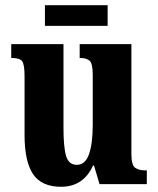

<svg xmlns="http://www.w3.org/2000/svg" viewBox="-20 -705 604 735"><path d="M214 10Q139 10 106.5 -38.5Q74 -87 74 -188V-413Q74 -456 65.5 -469.5Q57 -483 26 -483H23V-536H223V-216Q223 -142 233 -108Q243 -74 274 -74Q307 -74 321 -115.5Q335 -157 335 -227V-419Q335 -463 322.5 -473Q310 -483 288 -483H285V-536H483V-116Q483 -73 497 -63Q511 -53 533 -53H542V0H361L340 -71H336Q299 10 214 10ZM152 -606V-685H392V-606Z"/></svg>

Font: Noto Serif Khmer ExtraCondensed ExtraBold
Style: Regular
Weight: 800
Width: 2
Designer: Danh Hong and the Monotype Design Team
Foundry: Monotype Imaging Inc.
Version: Version 2.004; ttfautohint (v1.8.4.7-5d5b)